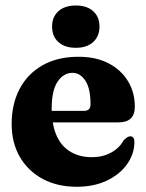

<svg xmlns="http://www.w3.org/2000/svg" viewBox="-20 -686 547 717"><path d="M483.5 -287.5Q483.5 -229 422.5 -229H177Q188 -163.5 226.5 -131.2Q265 -99 323 -99Q363 -99 394.2 -115.8Q425.5 -132.5 442 -162.5Q457.5 -177.5 467 -177Q482.5 -176.5 482 -154Q481 -109.5 453.8 -71.8Q426.5 -34 378.2 -11.2Q330 11.5 266.5 11.5Q194 11.5 139.2 -18Q84.5 -47.5 54 -100.2Q23.5 -153 23.5 -223Q23.5 -297 53 -353.5Q82.5 -410 138.5 -442Q194.5 -474 273.5 -474Q339 -474 386 -449.2Q433 -424.5 458.2 -382.5Q483.5 -340.5 483.5 -287.5ZM173 -280Q173 -275.5 173 -272H293.5Q318 -272 318 -296Q318 -356.5 298.5 -385.2Q279 -414 251 -414Q217.5 -414 195.2 -381.2Q173 -348.5 173 -280ZM263 -507.5Q222 -507.5 198.2 -528.8Q174.5 -550 174.5 -587Q174.5 -623 198.2 -644.2Q222 -665.5 263 -665.5Q304.5 -665.5 328 -644.2Q351.5 -623 351.5 -587Q351.5 -550.5 328 -529Q304.5 -507.5 263 -507.5Z"/></svg>

Font: Fraunces 72pt S050
Style: Bold
Weight: 700
Version: Version 1.000; ttfautohint (v1.8.3)